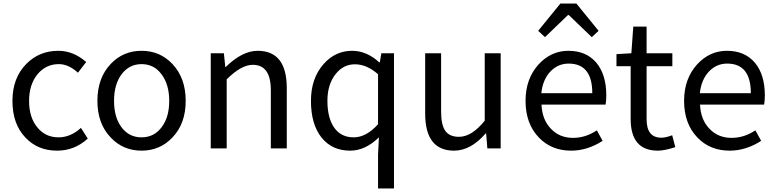

<svg xmlns="http://www.w3.org/2000/svg" viewBox="-20 -847 4428 1096"><path d="M125 -62Q51 -139 51 -271Q51 -402 130 -482Q204 -557 313 -557Q399 -557 472 -493L425 -432Q371 -481 316 -481Q242 -481 194 -423Q146 -364 146 -271Q146 -177 193 -120Q239 -63 314 -63Q383 -63 442 -117L481 -56Q406 13 306 13Q195 13 125 -62Z M612 -62Q536 -141 536 -271Q536 -402 612 -482Q683 -557 788 -557Q893 -557 964 -482Q1040 -402 1040 -271Q1040 -141 964 -62Q893 13 788 13Q683 13 612 -62ZM902 -120Q946 -177 946 -271Q946 -365 902 -423Q859 -481 788 -481Q718 -481 674 -423Q631 -365 631 -271Q631 -177 674 -120Q717 -63 788 -63Q859 -63 902 -120Z M1183 -543H1258L1266 -465H1269Q1363 -557 1451 -557Q1617 -557 1617 -344V0H1526V-332Q1526 -477 1423 -477Q1357 -477 1274 -394V0H1183Z M2138 36 2143 -63Q2065 13 1979 13Q1876 13 1816 -61Q1755 -137 1755 -271Q1755 -399 1826 -480Q1893 -557 1990 -557Q2073 -557 2145 -491H2148L2157 -543H2229V229H2138ZM2138 -138V-423Q2074 -480 2006 -480Q1939 -480 1895 -423Q1849 -364 1849 -272Q1849 -173 1888 -118Q1927 -63 1999 -63Q2071 -63 2138 -138Z M2407 -199V-543H2498V-210Q2498 -134 2522 -100Q2546 -66 2600 -66Q2673 -66 2747 -158V-543H2838V0H2762L2755 -85H2752Q2667 13 2572 13Q2407 13 2407 -199Z M3056 -62Q2980 -141 2980 -271Q2980 -398 3055 -480Q3126 -557 3225 -557Q3327 -557 3385 -488Q3441 -420 3441 -302Q3441 -276 3437 -250H3071Q3075 -163 3125 -112Q3174 -60 3251 -60Q3323 -60 3387 -103L3420 -43Q3333 13 3240 13Q3128 13 3056 -62ZM3361 -315Q3361 -484 3226 -484Q3166 -484 3123 -440Q3078 -393 3070 -315ZM3179 -827H3270L3397 -671L3358 -635L3227 -761H3222L3091 -635L3052 -671Z M3580 -168V-469H3499V-538L3584 -543L3595 -695H3671V-543H3818V-469H3671V-166Q3671 -61 3755 -61Q3781 -61 3817 -75L3835 -7Q3773 13 3735 13Q3580 13 3580 -168Z M3961 -62Q3885 -141 3885 -271Q3885 -398 3960 -480Q4031 -557 4130 -557Q4232 -557 4290 -488Q4346 -420 4346 -302Q4346 -276 4342 -250H3976Q3980 -163 4030 -112Q4079 -60 4156 -60Q4228 -60 4292 -103L4325 -43Q4238 13 4145 13Q4033 13 3961 -62ZM4266 -315Q4266 -484 4131 -484Q4071 -484 4028 -440Q3983 -393 3975 -315Z"/></svg>

Font: Source Han Sans K Regular
Style: Regular
Weight: 400
Designer: Ryoko NISHIZUKA  (kana & ideographs); Paul D. Hunt (Latin, Greek & Cyrillic); Wenlong ZHANG  (bopomofo); Sandoll Communi
Foundry: Adobe Systems Incorporated
Version: Version 1.00 July 18, 2014, initial release